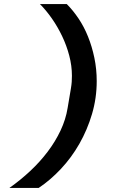

<svg xmlns="http://www.w3.org/2000/svg" viewBox="-20 -780 640 937"><path d="M452 -384Q452 -301 429 -223.5Q406 -146 367.5 -78.5Q329 -11 277.5 44Q226 99 169 137H26Q80 99 127.5 54.5Q175 10 212.5 -39.5Q250 -89 275.5 -143Q301 -197 310 -253L326 -348Q329 -366 330 -380Q331 -394 331 -410Q331 -459 318 -508.5Q305 -558 283 -604Q261 -650 233 -690Q205 -730 175 -760H306Q336 -730 363 -690Q390 -650 409.5 -601.5Q429 -553 440.5 -498Q452 -443 452 -384Z"/></svg>

Font: IBM Plex Mono
Style: Bold Italic
Weight: 700
Italic angle: -9°
Monospace: yes
Designer: Mike Abbink, Paul van der Laan, Pieter van Rosmalen
Foundry: Bold Monday
Version: Version 2.3